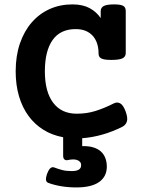

<svg xmlns="http://www.w3.org/2000/svg" viewBox="-20 -610 640 861"><path d="M527.8 -41Q439.5 2.9 348.6 9.8V45.4Q377 44.4 397.9 50.8Q418.9 57.1 432.4 69.3Q445.8 81.5 452.4 98.9Q459 116.2 459 137.2Q459 181.6 424.6 206.1Q390.1 230.5 322.8 230.5Q286.1 230.5 254.2 225.1Q222.2 219.7 196.3 210Q187 206.1 186.3 195.8Q185.5 185.5 190.9 169.9Q197.3 152.8 204.8 145.3Q212.4 137.7 222.2 140.6Q241.2 147.9 259.3 152.6Q277.3 157.2 301.8 157.2Q343.8 157.2 343.8 131.3Q343.8 121.1 338.4 115.5Q333 109.9 324.7 107.2Q316.4 104.5 305.4 105Q294.4 105.5 283.7 107.9Q275.4 109.9 269.3 105.2Q263.2 100.6 263.2 87.9V5.4Q214.4 -3.4 175 -27.8Q135.7 -52.2 107.9 -90.1Q80.1 -127.9 65.2 -178.5Q50.3 -229 50.3 -290Q50.3 -359.4 69.3 -415Q88.4 -470.7 122.6 -509.8Q156.7 -548.8 203.1 -569.6Q249.5 -590.3 304.7 -590.3Q350.6 -590.3 381.6 -573.7Q412.6 -557.1 431.6 -528.8V-559.6Q431.6 -576.2 445.8 -583.3Q460 -590.3 491.2 -590.3Q506.8 -590.3 517.1 -588.6Q527.3 -586.9 533.2 -583.3Q539.1 -579.6 541.5 -573.7Q543.9 -567.9 543.9 -559.6V-372.1Q543.9 -355.5 529.3 -348.4Q514.6 -341.3 479.5 -341.3Q461.9 -341.3 450.9 -343Q439.9 -344.7 433.3 -348.4Q426.8 -352.1 424.3 -357.9Q421.9 -363.8 421.9 -372.1Q421.9 -395.5 415.3 -415.3Q408.7 -435.1 395.8 -449.5Q382.8 -463.9 363.8 -471.7Q344.7 -479.5 319.3 -479.5Q250.5 -479.5 215.8 -430.4Q181.2 -381.3 181.2 -290Q181.2 -198.7 218.3 -149.4Q255.4 -100.1 324.2 -100.1Q369.1 -100.1 408.7 -112.5Q448.2 -125 490.7 -146.5Q505.4 -153.8 519 -146.5Q532.7 -139.2 543.5 -109.9Q554.2 -80.1 548.8 -64.5Q543.5 -48.8 527.8 -41Z"/></svg>

Font: Courier Prime
Style: Bold
Weight: 700
Monospace: yes
Designer: Alan Dague-Greene
Foundry: Quote-Unquote Apps
Version: Version 1.202